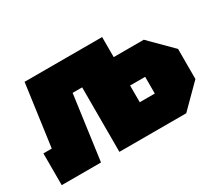

<svg xmlns="http://www.w3.org/2000/svg" viewBox="-106 -777 1123 995"><g transform="rotate(-30 455.0 -280.0)"><path d="M15 0V-190H65L116 -560H580V-440H760L890 -310V-130L760 0H360V-386H303L250 0ZM580 -170H670V-270H580Z"/></g></svg>

Font: Tektur Black
Style: Regular
Weight: 900
Designer: Adam Jagosz
Foundry: Adam Jagosz
Version: Version 1.005;gftools[0.9.30]